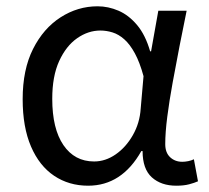

<svg xmlns="http://www.w3.org/2000/svg" viewBox="-20 -577 665 610"><path d="M260 13Q199 13 152 -18.5Q105 -50 78.5 -111.5Q52 -173 52 -262Q52 -356 85 -421.5Q118 -487 172.5 -522Q227 -557 290 -557Q324 -557 356.5 -543Q389 -529 415.5 -497.5Q442 -466 457 -414H460L483 -543H573Q562 -490 550.5 -431Q539 -372 528.5 -314.5Q518 -257 511.5 -206.5Q505 -156 505 -119Q505 -92 520.5 -77.5Q536 -63 559 -63Q568 -63 578 -65Q588 -67 596 -71L609 -1Q598 4 581 8.5Q564 13 540 13Q492 13 462.5 -13.5Q433 -40 433 -97H429Q367 13 260 13ZM279 -64Q315 -64 347.5 -86.5Q380 -109 402 -147.5Q424 -186 427 -232L436 -335Q424 -379 408.5 -407.5Q393 -436 375 -452Q357 -468 337.5 -474Q318 -480 299 -480Q260 -480 225 -455.5Q190 -431 168 -383Q146 -335 146 -263Q146 -168 181.5 -116Q217 -64 279 -64Z"/></svg>

Font: uhindi85
Style: Book
Weight: 400
Designer: Jelle Bosma - Monotype Design Team
Foundry: Monotype Imaging Inc.
Version: Version 2.003